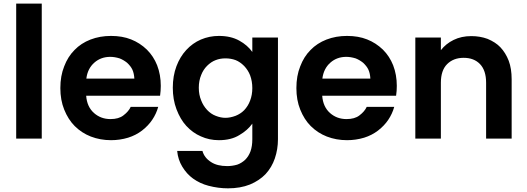

<svg xmlns="http://www.w3.org/2000/svg" viewBox="-20 -760 2890 1053"><path d="M209 0H68.8V-740.2H209Z M585 -448.2Q533.7 -448.2 498 -417Q460.4 -384.3 453.6 -329.1H716.8Q715.3 -357.4 706.1 -377.9Q697.3 -397 676.8 -416Q657.2 -431.6 635.7 -439.9Q608.4 -448.2 585 -448.2ZM311 -276.9Q311 -343.8 332 -396Q352.1 -449.2 388.7 -485.8Q424.3 -522.9 476.1 -543Q527.8 -563 588.9 -563Q650.9 -563 698.7 -543.9Q747.1 -524.9 785.6 -487.8Q822.3 -451.2 841.8 -401.9Q861.8 -350.1 861.8 -289.1Q861.8 -271 860.8 -262.2L857.9 -234.9H452.6Q457 -174.3 495.6 -140.1Q533.2 -106.9 585.9 -106.9Q630.9 -106.9 656.7 -127Q685.5 -148.9 696.8 -173.8H847.7Q836.9 -135.3 814.9 -103Q793.9 -71.3 758.8 -43.9Q725.1 -18.1 682.6 -4.9Q637.7 8.8 588.9 8.8Q529.8 8.8 478 -11.2Q427.7 -30.8 389.6 -68.8Q354 -104.5 332 -159.2Q311 -211.4 311 -276.9Z M927.7 -278.8Q927.7 -343.8 947.8 -397Q967.3 -448.7 1001.5 -485.8Q1036.1 -523.4 1081.5 -543Q1128.4 -563 1180.7 -563Q1246.1 -563 1292.5 -537.1Q1337.4 -512.2 1363.8 -475.1V-554.2H1504.4V3.9Q1504.4 58.6 1487.3 108.9Q1470.7 157.7 1436.5 194.8Q1402.3 230.5 1350.6 252Q1298.3 272.9 1230.5 272.9Q1177.2 272.9 1123.5 258.8Q1076.7 246.6 1038.6 219.2Q1003.9 194.3 979.5 153.8Q956.1 115.2 951.7 67.9H1090.3Q1100.6 105.5 1137.7 128.9Q1170.9 150.9 1226.6 150.9Q1253.4 150.9 1280.8 143.1Q1304.7 134.8 1324.7 116.2Q1343.3 97.7 1353.5 70.8Q1363.8 42.5 1363.8 3.9V-82Q1337.9 -45.4 1292.5 -19Q1247.6 8.8 1180.7 8.8Q1127 8.8 1081.5 -12.2Q1037.1 -31.2 1001.5 -69.8Q968.8 -105.5 947.8 -161.1Q927.7 -214.4 927.7 -278.8ZM1070.3 -278.8Q1070.3 -240.2 1083.5 -209Q1094.2 -180.7 1115.7 -157.2Q1136.7 -134.8 1162.6 -125Q1190.4 -113.8 1216.3 -113.8Q1242.7 -113.8 1272.5 -125Q1299.3 -135.7 1319.3 -155.8Q1340.8 -178.7 1351.6 -208Q1363.8 -239.3 1363.8 -276.9Q1363.8 -314.5 1351.6 -347.2Q1340.8 -375 1319.3 -397.9Q1296.9 -420.4 1272.5 -430.2Q1246.6 -439.9 1216.3 -439.9Q1187 -439.9 1162.6 -430.2Q1137.7 -420.9 1115.7 -398.9Q1094.7 -377.9 1083.5 -349.1Q1070.3 -317.4 1070.3 -278.8Z M1879.4 -448.2Q1828.1 -448.2 1792.5 -417Q1754.9 -384.3 1748 -329.1H2011.2Q2009.8 -357.4 2000.5 -377.9Q1991.7 -397 1971.2 -416Q1951.7 -431.6 1930.2 -439.9Q1902.8 -448.2 1879.4 -448.2ZM1605.5 -276.9Q1605.5 -343.8 1626.5 -396Q1646.5 -449.2 1683.1 -485.8Q1718.8 -522.9 1770.5 -543Q1822.3 -563 1883.3 -563Q1945.3 -563 1993.2 -543.9Q2041.5 -524.9 2080.1 -487.8Q2116.7 -451.2 2136.2 -401.9Q2156.2 -350.1 2156.2 -289.1Q2156.2 -271 2155.3 -262.2L2152.3 -234.9H1747.1Q1751.5 -174.3 1790 -140.1Q1827.6 -106.9 1880.4 -106.9Q1925.3 -106.9 1951.2 -127Q1980 -148.9 1991.2 -173.8H2142.1Q2131.3 -135.3 2109.4 -103Q2088.4 -71.3 2053.2 -43.9Q2019.5 -18.1 1977.1 -4.9Q1932.1 8.8 1883.3 8.8Q1824.2 8.8 1772.5 -11.2Q1722.2 -30.8 1684.1 -68.8Q1648.4 -104.5 1626.5 -159.2Q1605.5 -211.4 1605.5 -276.9Z M2646 -306.2Q2646 -373.5 2612.8 -408.2Q2579.6 -442.9 2522.9 -442.9Q2466.8 -442.9 2432.1 -408.2Q2397.9 -374 2397.9 -306.2V0H2257.8V-554.2H2397.9V-484.9Q2425.8 -520.5 2467.8 -541Q2510.3 -562 2564.9 -562Q2612.3 -562 2653.8 -546.9Q2698.2 -528.3 2724.1 -501Q2752.9 -470.7 2770 -426.8Q2786.1 -383.8 2786.1 -325.2V0H2646Z"/></svg>

Font: PoppinsZ SemiBold
Style: Regular
Weight: 600
Designer: Ninad Kale (Devanagari), Jonny Pinhorn (Latin)
Foundry: Indian Type Foundry
Version: Version 3.002;FEAKit 1.0